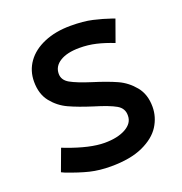

<svg xmlns="http://www.w3.org/2000/svg" viewBox="-127 -805 879 927"><g transform="rotate(-20 312.0 -341.5)"><path d="M511.2 -541.2 551.2 -652.5 537.5 -657.5Q493.8 -672.5 447.5 -683.1Q401.2 -693.8 335 -693.8Q257.5 -693.8 198.8 -668.8Q140 -643.8 108.8 -600Q77.5 -556.2 77.5 -500Q77.5 -436.2 110 -395.6Q142.5 -355 188.8 -333.8Q235 -312.5 306.2 -290Q381.2 -267.5 415 -248.1Q448.8 -228.8 447.5 -191.2Q447.5 -152.5 406.2 -129.4Q365 -106.2 297.5 -106.2Q223.8 -106.2 110 -148.8L91.2 -156.2L50 -45L66.2 -37.5Q131.2 -12.5 180 -0.6Q228.8 11.2 287.5 11.2Q387.5 11.2 451.9 -18.1Q516.2 -47.5 545 -93.1Q573.8 -138.8 573.8 -191.2Q573.8 -255 540 -296.2Q506.2 -337.5 459.4 -358.8Q412.5 -380 340 -402.5Q268.8 -425 235.6 -443.8Q202.5 -462.5 202.5 -495Q202.5 -533.8 238.8 -556.2Q275 -578.8 338.8 -578.8Q382.5 -578.8 423.1 -569.4Q463.8 -560 511.2 -541.2Z"/></g></svg>

Font: Cambay
Style: Bold
Weight: 700
Designer: Pooja Saxena
Foundry: Pooja Saxena
Version: Version 1.096;PS 001.096;hotconv 1.0.70;makeotf.lib2.5.58329